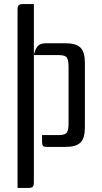

<svg xmlns="http://www.w3.org/2000/svg" viewBox="-20 -720 499 941"><path d="M211 0Q195 0 190.5 -5.5Q186 -11 186 -27V-58H269Q300 -58 308 -71Q316 -84 316 -115V-393Q316 -424 308 -437Q300 -450 269 -450H146V174Q146 190 140.5 195.5Q135 201 119 201H66V-673Q66 -689 71.5 -694.5Q77 -700 93 -700H146V-450Q152 -479 164.5 -493.5Q177 -508 206 -508H301Q353 -508 374.5 -486.5Q396 -465 396 -413V-95Q396 -43 374.5 -21.5Q353 0 301 0Z"/></svg>

Font: Rationale
Style: Regular
Weight: 400
Designer: Cyreal (www.cyreal.org)
Foundry: Cyreal (www.cyreal.org)
Version: Version 1.011